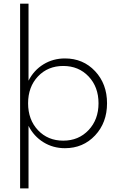

<svg xmlns="http://www.w3.org/2000/svg" viewBox="-20 -802 670 1058"><path d="M90.8 -781.7H137.2V-357.4Q166.5 -415 219.5 -447.5Q272.5 -480 337.9 -480Q438 -480 503.9 -409.9Q569.8 -339.8 569.8 -232.9Q569.8 -126 503.9 -55.7Q438 14.6 337.9 14.6Q272.5 14.6 219.5 -18.1Q166.5 -50.8 137.2 -108.4V236.3H90.8ZM328.6 -26.9Q413.1 -26.9 468 -85Q522.9 -143.1 522.9 -232.9Q522.9 -322.8 468.3 -380.6Q413.6 -438.5 328.6 -438.5Q243.7 -438.5 189.2 -380.9Q134.8 -323.2 134.8 -232.9Q134.8 -142.6 189.2 -84.7Q243.7 -26.9 328.6 -26.9Z"/></svg>

Font: Spartan MB Light
Style: Regular
Weight: 300
Designer: Matt Bailey, Mirko Velimirovic
Foundry: Matt Bailey
Version: Version 1.005